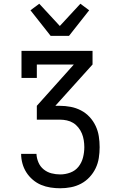

<svg xmlns="http://www.w3.org/2000/svg" viewBox="-20 -792 640 1027"><path d="M302 215Q276 215 250 211Q224 207 200 197Q176 187 155.5 169.5Q135 152 121 130Q107 108 100 82.5Q93 57 93 31H175Q176 54 185.5 76.5Q195 99 213.5 114Q232 129 255 135Q278 141 302 141Q330 141 356.5 131Q383 121 400 99.5Q417 78 424 50.5Q431 23 431 -5Q431 -23 428 -42Q425 -61 418 -78Q411 -95 399 -110Q387 -125 371.5 -134.5Q356 -144 337.5 -148Q319 -152 300 -152H177V-226L375 -447H177V-375H95V-520H475V-447L276 -226H300Q329 -226 358 -220.5Q387 -215 413 -201.5Q439 -188 459 -166.5Q479 -145 491.5 -118.5Q504 -92 508.5 -63Q513 -34 513 -5Q513 24 508.5 53Q504 82 491.5 108Q479 134 459 155.5Q439 177 413.5 190.5Q388 204 359.5 209.5Q331 215 302 215ZM251 -600 143 -737 190 -772 300 -653 410 -772 457 -737 349 -600Z"/></svg>

Font: Iosevka Plex Etoile
Style: Regular
Weight: 400
Designer: Belleve Invis
Foundry: Belleve Invis
Version: Version 25.1.1; ttfautohint (v1.8.4)